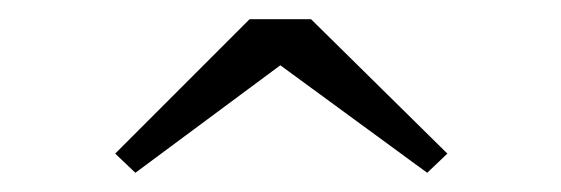

<svg xmlns="http://www.w3.org/2000/svg" viewBox="-20 -790 584 200"><path d="M272 -722 121 -610 100 -630 240 -770H304L446 -630L425 -610Z"/></svg>

Font: Bodoni* 06pt Fatface
Style: Regular
Weight: 900
Version: Version 2.3